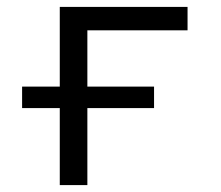

<svg xmlns="http://www.w3.org/2000/svg" viewBox="-20 -536 640 556"><path d="M153.1 0H233V-223H426.1V-285.2H233V-448.2H523.1V-516H153.1V-285.2H44V-223H153.1Z"/></svg>

Font: Margiela Mono
Style: Regular
Weight: 400
Designer: Mike Abbink, Paul van der Laan, Pieter van Rosmalen
Foundry: Bold Monday
Version: Version 2.003 2021